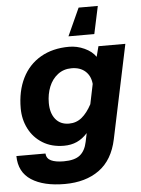

<svg xmlns="http://www.w3.org/2000/svg" viewBox="-64 -827 782 1066"><g transform="rotate(-5 327.5 -294.5)"><path d="M506 -556H656L546 -34Q522 80 446 135Q370 190 254 190Q136 190 68 146Q0 102 -1 12H161Q163 40 188 52Q213 64 259 64Q320 64 349.5 40Q379 16 389 -33L399 -81Q372 -51 340 -36.5Q308 -22 268 -22Q199 -22 149 -53Q99 -84 72.5 -136Q46 -188 46 -250Q46 -346 81.5 -417.5Q117 -489 184 -528Q251 -567 343 -567Q387 -567 428.5 -548Q470 -529 491 -498ZM306 -142Q347 -142 377.5 -167Q408 -192 433 -239L456 -350Q452 -395 423 -421Q394 -447 346 -447Q302 -447 269.5 -422Q237 -397 220.5 -356Q204 -315 204 -266Q204 -209 231 -175.5Q258 -142 306 -142ZM415 -779H522L489 -625H345Z"/></g></svg>

Font: Azeret Mono
Style: Bold Italic
Weight: 700
Italic angle: -12°
Designer: Martin Vácha
Foundry: Displaay
Version: Version 1.000; Glyphs 3.0.3, build 3074